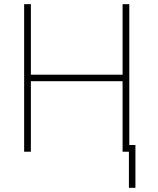

<svg xmlns="http://www.w3.org/2000/svg" viewBox="-20 -727 758 920"><path d="M95.7 -707H127.9V-369.1H567.4V-707H599.6V-32.2H628.9V172.9H597.7V0H567.4V-337.9H127.9V0H95.7Z"/></svg>

Font: Pretendard Thin
Style: Regular
Weight: 100
Designer: Base glyphs from Inter by Rasmus Andersson; Hangeul glyphs from Noto Sans CJK(Source Han Sans) by Jang Soo-young and Kan
Foundry: Kil Hyung-jin
Version: Version 1.309